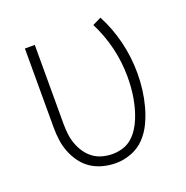

<svg xmlns="http://www.w3.org/2000/svg" viewBox="-103 -627 706 730"><g transform="rotate(-20 250.0 -262.0)"><path d="M246 8Q220 8 194.5 1.5Q169 -5 147.5 -19Q126 -33 110.5 -54Q95 -75 85.5 -99Q76 -123 72.5 -148.5Q69 -174 69 -200V-520H109V-200Q109 -179 111.5 -158.5Q114 -138 121 -118.5Q128 -99 139.5 -82Q151 -65 167.5 -52.5Q184 -40 204.5 -34.5Q225 -29 245 -29Q266 -29 286.5 -35Q307 -41 323 -54.5Q339 -68 350.5 -85.5Q362 -103 370 -122.5Q378 -142 383.5 -162Q389 -182 392.5 -203Q396 -224 397.5 -244.5Q399 -265 399 -286Q399 -346 385 -404Q371 -462 344 -515L379 -532Q409 -475 424 -412.5Q439 -350 439 -286Q439 -253 435 -220.5Q431 -188 422.5 -156Q414 -124 400 -94Q386 -64 363.5 -40Q341 -16 309.5 -4Q278 8 246 8Z"/></g></svg>

Font: Iosevka SS04 Extralight
Style: Regular
Weight: 200
Monospace: yes
Designer: Belleve Invis
Foundry: Belleve Invis
Version: Version 19.0.0; ttfautohint (v1.8.4)